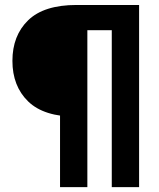

<svg xmlns="http://www.w3.org/2000/svg" viewBox="-20 -670 640 773"><path d="M331.7 83.3H221.7V-241.7L288.3 -200Q156.7 -200 93.3 -261.7Q30 -323.3 30 -425Q30 -526.7 93.3 -588.3Q156.7 -650 288.3 -650H540V83.3H430V-548.3H331.7Z"/></svg>

Font: Familjen Grotesk Variable
Style: Regular
Weight: 400
Designer: Anders Wikstroem, Jonas Baeckman, Matilda Gysing, Kristian Moeller
Foundry: Familjen STHLM AB
Version: Version 2.000